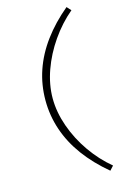

<svg xmlns="http://www.w3.org/2000/svg" viewBox="-135 -775 666 1027"><g transform="rotate(-15 198.0 -262.0)"><path d="M343 191Q265 126 212 54Q159 -18 132 -97.5Q105 -177 105 -262Q105 -348 132 -427Q159 -506 212.5 -578.5Q266 -651 343 -715L364 -692Q300 -638 250.5 -566.5Q201 -495 173 -416.5Q145 -338 145 -262Q145 -186 173 -106.5Q201 -27 250.5 44Q300 115 364 168Z"/></g></svg>

Font: REM Medium Thin
Style: Regular
Weight: 250
Version: Version 1.005;gftools[0.9.28]